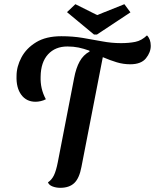

<svg xmlns="http://www.w3.org/2000/svg" viewBox="-20 -876 740 917"><path d="M268 21Q248 21 231 14.5Q214 8 209 -5Q227 -17 237.5 -38.5Q248 -60 256 -101L334 -503Q343 -551 360.5 -582.5Q378 -614 408 -630L407 -634Q379 -644 355 -649Q331 -654 302 -654Q244 -654 209.5 -616.5Q175 -579 174 -510Q173 -481 179 -454.5Q185 -428 199 -402Q188 -396 174.5 -393Q161 -390 150 -390Q106 -390 81.5 -423.5Q57 -457 59 -513Q59 -558 82.5 -602Q106 -646 153 -674.5Q200 -703 273 -703Q327 -703 375 -695Q423 -687 468 -678.5Q513 -670 558 -670Q596 -670 626 -676Q656 -682 682 -707Q700 -689 700 -657Q700 -626 677 -597.5Q654 -569 602 -569Q569 -569 537.5 -578.5Q506 -588 471 -603L369 -79Q359 -25 335 -2Q311 21 268 21ZM429 -711 300 -818 340 -856 444 -804 574 -856 603 -817 443 -711Z"/></svg>

Font: Sansita Swashed
Style: Regular
Weight: 400
Designer: Pablo Cosgaya
Foundry: Omnibus-Type
Version: Version 1.003; ttfautohint (v1.8.3)